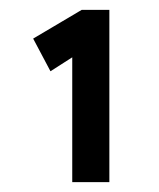

<svg xmlns="http://www.w3.org/2000/svg" viewBox="-20 -797 321 388"><path d="M126 -703 132 -685 82 -653 47 -719 145 -777H201V-429H164H126Z"/></svg>

Font: Easer Grotesk Variable
Style: Regular
Weight: 400
Designer: Boardeaser, Bonnie Shaver-Troup, Thomas Jockin
Foundry: Lexend
Version: Version 1.001;Glyphs 3.1.2 (3151)